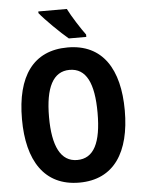

<svg xmlns="http://www.w3.org/2000/svg" viewBox="-62 -981 776 1040"><g transform="rotate(-5 326.5 -461.5)"><path d="M341 -933H186V-924C215 -887 298 -806 338 -773H433V-786C408 -819 362 -891 341 -933ZM606 -358C606 -583 517 -725 327 -725C140 -725 47 -593 47 -359C47 -134 137 10 327 10C517 10 606 -133 606 -358ZM194 -358C194 -518 237 -603 327 -603C417 -603 458 -520 458 -358C458 -196 417 -113 326 -113C237 -113 194 -199 194 -358Z"/></g></svg>

Font: Noto Sans Lao Looped Condensed
Style: Bold
Weight: 700
Width: 3
Designer: Mark Frömberg, Ben Mitchell
Foundry: The Fontpad Ltd
Version: Version 1.002